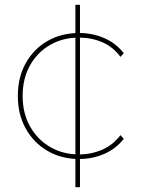

<svg xmlns="http://www.w3.org/2000/svg" viewBox="-20 -657 585 797"><path d="M308 3Q235 3 177.5 -30.5Q120 -64 87 -123Q54 -182 54 -259Q54 -336 87 -395Q120 -454 177.5 -487Q235 -520 308 -520Q364 -520 412.5 -499Q461 -478 494 -436L480 -421Q450 -462 405 -481.5Q360 -501 308 -501Q241 -501 188 -470.5Q135 -440 104.5 -385.5Q74 -331 74 -259Q74 -187 104.5 -132.5Q135 -78 188 -47Q241 -16 308 -16Q360 -16 405 -36Q450 -56 480 -96L494 -81Q461 -39 412.5 -18Q364 3 308 3ZM293 120V-637H312V120Z"/></svg>

Font: Montserrat Thin
Style: Regular
Weight: 100
Designer: Julieta Ulanovsky
Foundry: Julieta Ulanovsky
Version: Version 9.000